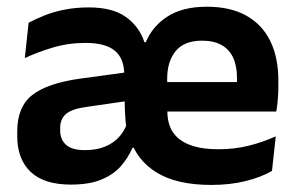

<svg xmlns="http://www.w3.org/2000/svg" viewBox="-20 -524 862 557"><path d="M593 12.5Q492.5 12.5 434 -23.8Q375.5 -60 357 -124L347 -148Q343.5 -174.5 342.5 -200.2Q341.5 -226 341.5 -253L340.5 -306.5Q340.5 -354.5 313 -377Q285.5 -399.5 228.5 -399.5Q178 -399.5 133.8 -386.2Q89.5 -373 52 -355.5L63 -458Q83.5 -469 109.8 -479.5Q136 -490 168.2 -496.2Q200.5 -502.5 237.5 -502.5Q306.5 -502.5 345.2 -474.8Q384 -447 399 -401.5H403Q422.5 -448.5 466.5 -476.5Q510.5 -504.5 580 -504.5Q648.5 -504.5 694.8 -478.5Q741 -452.5 764.2 -404.8Q787.5 -357 787.5 -290.5V-273Q787.5 -255 786 -236.2Q784.5 -217.5 781.5 -200.5H665.5Q666.5 -228.5 667 -252.8Q667.5 -277 667.5 -297.5Q667.5 -332.5 656.5 -356.5Q645.5 -380.5 623 -393.2Q600.5 -406 566 -406Q514.5 -406 489.8 -376Q465 -346 465 -295.5V-250.5L465.5 -236.5V-200.5Q465.5 -177 473 -157Q480.5 -137 498 -122.2Q515.5 -107.5 544 -99.2Q572.5 -91 614.5 -91Q660 -91 701.2 -101.2Q742.5 -111.5 780 -128.5L769 -28Q736.5 -9.5 691.8 1.5Q647 12.5 593 12.5ZM185.5 11.5Q107.5 11.5 68.8 -25.5Q30 -62.5 30 -129V-143Q30 -214.5 74.2 -248.8Q118.5 -283 213.5 -296L352.5 -315L360 -232.5L232 -214Q190 -208.5 172.2 -194Q154.5 -179.5 154.5 -151.5V-146.5Q154.5 -119 171.8 -103.8Q189 -88.5 226 -88.5Q260.5 -88.5 285 -98.8Q309.5 -109 325.5 -126.8Q341.5 -144.5 348.5 -166L386 -95.5H364.5Q351.5 -65.5 330.2 -41.5Q309 -17.5 274 -3Q239 11.5 185.5 11.5ZM755.5 -200.5H409V-286H755.5Z"/></svg>

Font: Anek Devanagari SemiBold
Style: Regular
Weight: 600
Designer: Kailash Malviya (Devanagari) & Yesha Goshar (Latin)
Foundry: Ek Type
Version: Version 1.003